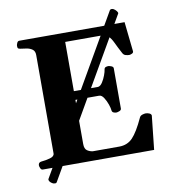

<svg xmlns="http://www.w3.org/2000/svg" viewBox="-92 -852 905 1016"><g transform="rotate(-10 360.5 -344.5)"><path d="M53.7 -24.9Q53.7 -41 69.8 -43Q93.3 -44.9 117.2 -51.5Q141.1 -58.1 141.1 -74.2V-602.5Q141.1 -623.5 128.7 -632.8Q116.2 -642.1 99.1 -645.3Q82 -648.4 66.9 -649.9Q56.6 -650.9 53 -654.1Q49.3 -657.2 49.3 -668Q49.3 -673.3 53.5 -683.1Q57.6 -692.9 65.9 -692.9H631.8L648.9 -534.2Q649.9 -525.9 640.9 -521.7Q631.8 -517.6 626.5 -517.6Q618.7 -517.6 607.9 -520.3Q597.2 -522.9 591.3 -533.7Q571.8 -570.3 560.3 -595Q548.8 -619.6 535.2 -632.1Q521.5 -644.5 495.1 -644.5H304.2V-379.9H434.6Q447.3 -381.8 458 -398.4Q468.8 -415 475.8 -434.3Q482.9 -453.6 483.9 -463.4Q484.9 -473.1 491.7 -476.1Q498.5 -479 506.3 -479Q511.7 -479 522.5 -474.9Q533.2 -470.7 533.2 -462.4V-246.1Q533.2 -237.8 522.5 -233.6Q511.7 -229.5 506.3 -229.5Q498.5 -229.5 491 -232.9Q483.4 -236.3 482.4 -245.6Q481.9 -256.3 474.9 -277.1Q467.8 -297.9 456.5 -315.4Q445.3 -333 431.6 -333H304.2V-96.2Q304.2 -69.3 318.4 -60.1Q332.5 -50.8 348.6 -49.3H489.7Q533.7 -49.3 562.3 -79.1Q590.8 -108.9 624.5 -182.1Q628.4 -190.9 639.2 -194.6Q649.9 -198.2 657.7 -198.2Q667 -198.2 677 -194.1Q687 -189.9 688 -181.6L668.5 0H70.3Q62 0 57.9 -9.8Q53.7 -19.5 53.7 -24.9ZM566.4 -769Q569.3 -773.4 576.2 -773.4Q582 -773.4 586.9 -770.5Q594.7 -766.1 601.3 -758.1Q607.9 -750 606.9 -744.6L130.4 80.1Q127.4 83.5 122.1 83.5Q113.3 83.5 106.4 79.1Q88.9 67.9 90.3 55.7Z"/></g></svg>

Font: Gelasio
Style: Bold
Weight: 700
Designer: Eben Sorkin
Foundry: Eben Sorkin
Version: Version 1.008